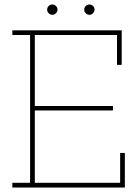

<svg xmlns="http://www.w3.org/2000/svg" viewBox="-20 -835 611 855"><path d="M536 0V-154H515V-21H135V-343H483V-363H135V-679H501V-546H522V-700H35V-679H114V-21H35V0ZM401 -792Q401 -802 394 -808.5Q387 -815 378 -815Q369 -815 362 -808.5Q355 -802 355 -792Q355 -783 362 -776Q369 -769 378 -769Q387 -769 394 -776Q401 -783 401 -792ZM236 -792Q236 -802 229 -808.5Q222 -815 213 -815Q204 -815 197 -808.5Q190 -802 190 -792Q190 -783 197 -776Q204 -769 213 -769Q222 -769 229 -776Q236 -783 236 -792Z"/></svg>

Font: Josefin Slab ExtraLight
Style: Regular
Weight: 250
Designer: Santiago Orozco
Foundry: Typemade
Version: Version 2.000